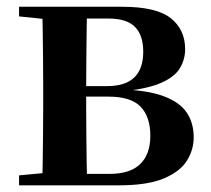

<svg xmlns="http://www.w3.org/2000/svg" viewBox="-20 -556 632 576"><path d="M37.2 0V-29.9L147 -40.2L173.9 -34.4H309.4Q370.3 -34.4 400.6 -63.8Q431 -93.3 431 -148.7Q431 -205.2 402 -235.7Q373 -266.1 306.1 -266.1H173.9V-297.7H301.9Q409.7 -297.7 409.7 -401Q409.7 -449.9 385.1 -475.1Q360.5 -500.4 304.9 -500.4H173.9L147 -495.5L37.2 -506.8V-535.7H346.1Q449 -535.7 492.2 -501.5Q535.4 -467.3 535.4 -408.4Q535.4 -377.9 519.7 -351.4Q504 -324.9 461.3 -306.5Q418.6 -288.2 336.8 -281L338.3 -288Q421.9 -285.7 470.7 -267.5Q519.6 -249.2 540.3 -218.1Q561.1 -186.9 561.1 -144.2Q561.1 -106.6 540.7 -73.9Q520.2 -41.2 471.3 -20.6Q422.3 0 336.3 0ZM105.9 0Q107.6 -25.5 108.1 -67.4Q108.6 -109.4 109.1 -154.7Q109.6 -200 109.6 -234.8V-301.2Q109.6 -335.7 109.1 -381Q108.6 -426.4 108.1 -468.7Q107.6 -511 105.9 -535.7H241.5Q240.5 -511 240 -468.2Q239.5 -425.4 239 -376.5Q238.5 -327.7 238.5 -284.5V-234.8Q238.5 -200 239 -154.7Q239.5 -109.4 240 -67.4Q240.5 -25.5 241.5 0Z"/></svg>

Font: Noto Serif JP
Style: Regular
Weight: 200
Designer: Ryoko NISHIZUKA 西塚涼子 (kana & ideographs); Frank Grießhammer (Latin, Greek & Cyrillic); Wenlong ZHANG 张文龙 (bopomofo); San
Foundry: Adobe
Version: Version 2.001;hotconv 1.1.0;makeotfexe 2.6.0